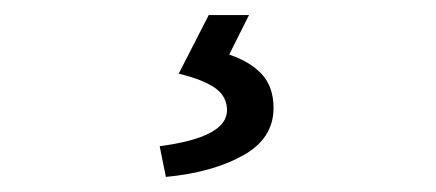

<svg xmlns="http://www.w3.org/2000/svg" viewBox="-20 -23 582 256"><path d="M312 -2.9 285.6 49.8Q313.5 59.1 329.1 75.9Q344.7 92.8 344.7 121.1Q344.7 161.6 304 184.3Q263.2 207 201.2 212.9L192.9 171.9Q282.7 160.2 282.7 124Q282.7 105.5 266.6 94.2Q250.5 83 218.3 75.2L258.3 -2.9Z"/></svg>

Font: Varta
Style: Regular
Weight: 400
Designer: Joana Correia, Viktoriya Grabowska, Eben Sorkin
Foundry: Sorkin Type
Version: Version 1.002; ttfautohint (v1.3) -l 8 -r 24 -G 200 -x 12 -H